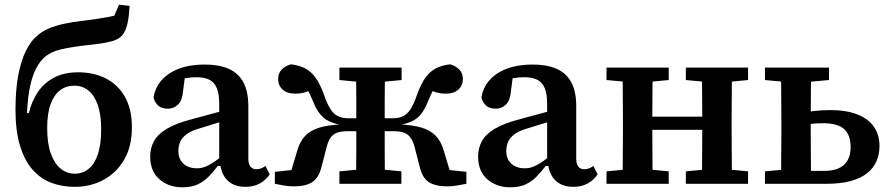

<svg xmlns="http://www.w3.org/2000/svg" viewBox="-20 -783 3795 818"><path d="M298 13Q244 13 198 -4.5Q152 -22 118 -61Q84 -100 65 -163Q46 -226 46 -316Q46 -402 58 -463.5Q70 -525 90 -565.5Q110 -606 134 -627Q158 -649 187.5 -661.5Q217 -674 254.5 -682Q292 -690 337 -695Q369 -699 393 -702.5Q417 -706 435 -709.5Q453 -713 467 -716L487 -763L532 -758Q530 -715 524 -687Q518 -659 508.5 -643.5Q499 -628 485 -619Q473 -612 455 -607Q437 -602 411 -598Q385 -594 346 -590Q279 -582 237 -572Q195 -562 167 -537Q149 -520 133.5 -490.5Q118 -461 108 -414.5Q98 -368 95 -301L103 -302Q115 -352 141.5 -391Q168 -430 210.5 -452.5Q253 -475 312 -475Q381 -475 432.5 -448Q484 -421 513 -369Q542 -317 542 -240Q542 -160 509.5 -103.5Q477 -47 421.5 -17Q366 13 298 13ZM299 -43Q332 -43 357.5 -63.5Q383 -84 397 -126Q411 -168 411 -232Q411 -295 396.5 -336Q382 -377 356.5 -397.5Q331 -418 296 -418Q262 -418 236 -398.5Q210 -379 195.5 -339Q181 -299 181 -237Q181 -172 196.5 -129Q212 -86 238.5 -64.5Q265 -43 299 -43Z M757 15Q699 15 659.5 -19Q620 -53 620 -116Q620 -153 636.5 -182.5Q653 -212 692 -235Q731 -258 797 -275Q825 -283 852 -290Q879 -297 906 -304.5Q933 -312 960 -318V-276Q927 -266 893.5 -255.5Q860 -245 827 -235Q793 -225 774 -210.5Q755 -196 747.5 -178.5Q740 -161 740 -140Q740 -105 761.5 -85.5Q783 -66 819 -66Q839 -66 857 -73.5Q875 -81 895 -95Q915 -109 942 -131L948 -76H908Q889 -51 869 -30.5Q849 -10 822.5 2.5Q796 15 757 15ZM1026 13Q977 13 949 -14.5Q921 -42 917 -94L914 -96V-339Q914 -383 903.5 -408Q893 -433 871.5 -443.5Q850 -454 817 -454Q793 -454 770.5 -450Q748 -446 724 -437L771 -480L760 -396Q757 -356 739 -338Q721 -320 695 -320Q668 -320 653.5 -333.5Q639 -347 634 -368Q645 -433 702.5 -470.5Q760 -508 853 -508Q913 -508 954 -490Q995 -472 1016.5 -433Q1038 -394 1038 -330V-108Q1038 -84 1047 -73Q1056 -62 1073 -62Q1084 -62 1093.5 -66Q1103 -70 1111 -76L1129 -40Q1113 -16 1087 -1.5Q1061 13 1026 13Z M1151 0V-51L1294 -66L1207 -10L1247 -143Q1258 -181 1280.5 -204.5Q1303 -228 1341.5 -239.5Q1380 -251 1439 -253L1432 -251Q1400 -257 1379 -268Q1358 -279 1342.5 -298.5Q1327 -318 1315 -348Q1300 -385 1287 -406.5Q1274 -428 1260 -447L1329 -413Q1308 -400 1286.5 -392Q1265 -384 1237 -384Q1203 -384 1184 -401.5Q1165 -419 1165 -446Q1165 -471 1180 -486.5Q1195 -502 1219 -509Q1254 -505 1279.5 -492Q1305 -479 1324.5 -452Q1344 -425 1360 -380Q1373 -342 1387 -319.5Q1401 -297 1420 -288Q1439 -279 1466 -279H1538V-224H1461Q1436 -224 1418.5 -218.5Q1401 -213 1390 -198.5Q1379 -184 1372 -158L1349 -69Q1337 -24 1309.5 -6.5Q1282 11 1231 11Q1209 11 1188 7Q1167 3 1151 0ZM1967 0Q1950 3 1929 7Q1908 11 1886 11Q1836 11 1808 -6.5Q1780 -24 1769 -69L1746 -158Q1739 -184 1727.5 -198.5Q1716 -213 1699 -218.5Q1682 -224 1656 -224H1579V-279H1651Q1679 -279 1697.5 -288Q1716 -297 1730 -319.5Q1744 -342 1757 -380Q1773 -425 1792.5 -452Q1812 -479 1837.5 -492Q1863 -505 1898 -509Q1922 -502 1937 -486.5Q1952 -471 1952 -446Q1952 -419 1933 -401.5Q1914 -384 1880 -384Q1852 -384 1830.5 -392Q1809 -400 1788 -413L1857 -447Q1843 -428 1830 -406.5Q1817 -385 1802 -348Q1790 -318 1775 -298.5Q1760 -279 1738.5 -268Q1717 -257 1685 -251L1678 -253Q1737 -251 1775.5 -239.5Q1814 -228 1836.5 -204.5Q1859 -181 1870 -143L1910 -10L1823 -66L1967 -51ZM1497 0Q1497 -31 1497.5 -68.5Q1498 -106 1498 -146.5Q1498 -187 1498 -224V-273Q1498 -310 1498 -349.5Q1498 -389 1497.5 -427Q1497 -465 1497 -495H1620Q1620 -465 1619.5 -427Q1619 -389 1619 -349.5Q1619 -310 1619 -273V-224Q1619 -187 1619 -146.5Q1619 -106 1619.5 -68.5Q1620 -31 1620 0ZM1426 0V-53L1533 -63H1586L1690 -53V0ZM1426 -442V-495H1691V-442L1586 -432H1533Z M2154 15Q2096 15 2056.5 -19Q2017 -53 2017 -116Q2017 -153 2033.5 -182.5Q2050 -212 2089 -235Q2128 -258 2194 -275Q2222 -283 2249 -290Q2276 -297 2303 -304.5Q2330 -312 2357 -318V-276Q2324 -266 2290.5 -255.5Q2257 -245 2224 -235Q2190 -225 2171 -210.5Q2152 -196 2144.5 -178.5Q2137 -161 2137 -140Q2137 -105 2158.5 -85.5Q2180 -66 2216 -66Q2236 -66 2254 -73.5Q2272 -81 2292 -95Q2312 -109 2339 -131L2345 -76H2305Q2286 -51 2266 -30.5Q2246 -10 2219.5 2.5Q2193 15 2154 15ZM2423 13Q2374 13 2346 -14.5Q2318 -42 2314 -94L2311 -96V-339Q2311 -383 2300.5 -408Q2290 -433 2268.5 -443.5Q2247 -454 2214 -454Q2190 -454 2167.5 -450Q2145 -446 2121 -437L2168 -480L2157 -396Q2154 -356 2136 -338Q2118 -320 2092 -320Q2065 -320 2050.5 -333.5Q2036 -347 2031 -368Q2042 -433 2099.5 -470.5Q2157 -508 2250 -508Q2310 -508 2351 -490Q2392 -472 2413.5 -433Q2435 -394 2435 -330V-108Q2435 -84 2444 -73Q2453 -62 2470 -62Q2481 -62 2490.5 -66Q2500 -70 2508 -76L2526 -40Q2510 -16 2484 -1.5Q2458 13 2423 13Z M2632 0Q2633 -30 2633 -67.5Q2633 -105 2633.5 -144Q2634 -183 2634 -218V-277Q2634 -312 2633.5 -351Q2633 -390 2633 -427.5Q2633 -465 2632 -495H2761Q2760 -465 2760 -427.5Q2760 -390 2759.5 -351Q2759 -312 2759 -277V-238Q2759 -194 2759.5 -150.5Q2760 -107 2760 -68.5Q2760 -30 2761 0ZM2970 0Q2971 -31 2971 -69Q2971 -107 2971.5 -150.5Q2972 -194 2972 -238V-277Q2972 -312 2971.5 -351Q2971 -390 2971 -427.5Q2971 -465 2970 -495H3099Q3098 -465 3098 -427.5Q3098 -390 3097.5 -351Q3097 -312 3097 -277V-218Q3097 -183 3097.5 -144Q3098 -105 3098 -67.5Q3098 -30 3099 0ZM2564 0V-53L2672 -63H2724L2829 -53V0ZM2564 -442V-495H2829V-442L2724 -432H2672ZM2902 0V-53L3010 -63H3062L3167 -53V0ZM2902 -442V-495H3167V-442L3062 -432H3010ZM2721 -230V-286H3009V-230Z M3397 0V-55H3492Q3548 -55 3576 -81Q3604 -107 3604 -156Q3604 -208 3576.5 -233Q3549 -258 3485 -258Q3456 -258 3429.5 -254.5Q3403 -251 3383 -245V-298Q3408 -305 3443.5 -309.5Q3479 -314 3516 -314Q3587 -314 3634 -295Q3681 -276 3704 -241.5Q3727 -207 3727 -161Q3727 -125 3713.5 -95Q3700 -65 3673 -44Q3646 -23 3603.5 -11.5Q3561 0 3503 0ZM3307 0Q3308 -30 3308 -67.5Q3308 -105 3308.5 -144Q3309 -183 3309 -218V-277Q3309 -312 3308.5 -351Q3308 -390 3308 -427.5Q3308 -465 3307 -495H3436Q3435 -465 3435 -427Q3435 -389 3434.5 -350Q3434 -311 3434 -276V-218Q3434 -183 3434.5 -144Q3435 -105 3435 -67.5Q3435 -30 3436 0ZM3239 -442V-495H3512V-442L3399 -432H3347ZM3239 0V-53L3347 -63H3365V0Z"/></svg>

Font: Source Serif 4 SemiBold
Style: Regular
Weight: 600
Designer: Frank Grießhammer
Foundry: Adobe Systems Incorporated
Version: Version 4.004;hotconv 1.0.116;makeotfexe 2.5.65601